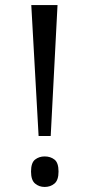

<svg xmlns="http://www.w3.org/2000/svg" viewBox="-20 -734 355 761"><path d="M133 -195 104 -714H208L181 -195ZM157 7Q135 7 119 -6.5Q103 -20 103 -54Q103 -89 119 -101.5Q135 -114 157 -114Q180 -114 196 -101.5Q212 -89 212 -54Q212 -20 196 -6.5Q180 7 157 7Z"/></svg>

Font: Noto Serif Gurmukhi
Style: Regular
Weight: 400
Designer: Vaibhav Singh and the Monotype Design Team
Foundry: Monotype Imaging Inc.
Version: Version 2.003